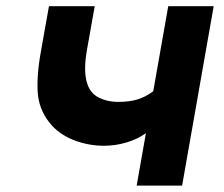

<svg xmlns="http://www.w3.org/2000/svg" viewBox="-20 -582 702 602"><path d="M650 -562.5 551 0H408.5L437.5 -164.5Q412 -146 377.2 -135.5Q342.5 -125 306 -125Q282 -125 259 -129.2Q236 -133.5 215 -141.2Q194 -149 175.8 -160.8Q157.5 -172.5 143.5 -187.5Q105 -230.5 99 -284Q93.5 -339.5 108.5 -422L133.5 -562.5H277L252 -422Q236.5 -331.5 267.5 -293.5Q273.5 -286 282.5 -280.2Q291.5 -274.5 302.5 -270.5Q313.5 -266.5 325.8 -264.5Q338 -262.5 350 -262.5Q385.5 -262.5 411 -270.2Q436.5 -278 460.5 -296L507.5 -562.5Z"/></svg>

Font: Russisch Sans ExtraBold
Style: Italic
Weight: 800
Width: 4
Italic angle: -10°
Designer: Michael Sharanda (font) & Cristiano Sobral (main changes)
Foundry: Michael Sharanda
Version: Version 2.00;September 8, 2020;FontCreator 13.0.0.2681 64-bi